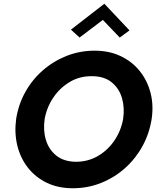

<svg xmlns="http://www.w3.org/2000/svg" viewBox="-20 -984 832 1023"><path d="M528 -878 618 -784 670 -822 536 -964 358 -826 404 -784ZM66 -350Q56 -276 72 -209.5Q88 -143 128 -91.5Q168 -40 228.5 -10.5Q289 19 368 19Q448 19 519 -9.5Q590 -38 646.5 -88.5Q703 -139 739.5 -206Q776 -273 788 -350Q799 -424 782 -489.5Q765 -555 724.5 -605.5Q684 -656 623 -685Q562 -714 484 -714Q405 -714 334.5 -686Q264 -658 207.5 -608.5Q151 -559 114.5 -493Q78 -427 66 -350ZM218 -350Q229 -412 264 -464Q299 -516 352 -547.5Q405 -579 470 -578Q535 -578 575 -545.5Q615 -513 630 -461Q645 -409 636 -350Q625 -288 590 -236Q555 -184 502 -153Q449 -122 384 -122Q320 -123 280 -155Q240 -187 224.5 -239Q209 -291 218 -350Z"/></svg>

Font: Jost* 600 Semi Italic
Style: Italic
Weight: 600
Italic angle: -10°
Version: Version 3.200; ttfautohint (v0.97) -l 8 -r 50 -G 200 -x 14 -